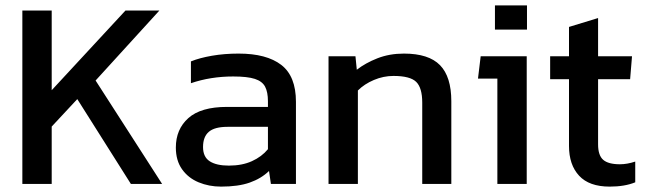

<svg xmlns="http://www.w3.org/2000/svg" viewBox="-20 -683 2399 713"><path d="M63 0V-644H172V-348L446 -644H572L335 -384L582 0H466L267 -315L172 -213V0Z M801 10Q756 10 717.5 -6Q679 -22 656 -54.5Q633 -87 633 -135Q633 -203 679.5 -244.5Q726 -286 823 -286H975V-307Q975 -341 964.5 -361Q954 -381 926.5 -390Q899 -399 846 -399Q762 -399 689 -374V-455Q721 -468 767 -476Q813 -484 866 -484Q970 -484 1024.5 -442Q1079 -400 1079 -305V0H986L979 -48Q950 -20 907.5 -5Q865 10 801 10ZM830 -68Q879 -68 915.5 -84.5Q952 -101 975 -129V-212H825Q777 -212 755.5 -193.5Q734 -175 734 -137Q734 -100 759 -84Q784 -68 830 -68Z M1200 0V-474H1300L1305 -424Q1337 -449 1381.5 -466.5Q1426 -484 1480 -484Q1572 -484 1614 -441Q1656 -398 1656 -307V0H1548V-302Q1548 -357 1525.5 -379Q1503 -401 1441 -401Q1404 -401 1368.5 -386Q1333 -371 1309 -347V0Z M1818 -573V-663H1937V-573ZM1827 0V-391H1755L1765 -474H1936V0Z M2244 10Q2168 10 2130.5 -30.5Q2093 -71 2093 -141V-389H2023V-474H2093V-583L2201 -616V-474H2327L2320 -389H2201V-147Q2201 -106 2220 -89.5Q2239 -73 2282 -73Q2309 -73 2339 -83V-6Q2300 10 2244 10Z"/></svg>

Font: Kanit
Style: Regular
Weight: 400
Designer: Katatrad Team
Foundry: CadsonDemak
Version: Version 2.000; ttfautohint (v1.8.3)